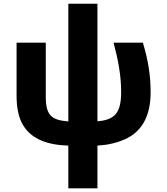

<svg xmlns="http://www.w3.org/2000/svg" viewBox="-20 -780 903 1040"><path d="M507.8 240.2V8.8C563 5.4 612.8 -5.9 656.2 -25.4C743.2 -64 795.9 -144 795.9 -280.8C795.9 -369.1 783.2 -451.7 753.9 -548.8H595.2C620.1 -455.6 636.2 -370.1 636.2 -282.2C636.2 -167.5 601.6 -130.9 507.8 -123V-759.8H350.1V-122.1C260.7 -129.9 228 -152.3 228 -256.8V-548.8H69.8V-261.2C69.8 -194.3 81.5 -141.6 104.5 -103C150.9 -25.4 236.8 4.9 350.1 8.8V240.2Z"/></svg>

Font: Noto Reveo Sans
Style: Regular
Weight: 800
Designer: Monotype Design Team
Foundry: Monotype Imaging Inc.
Version: Version 2.007